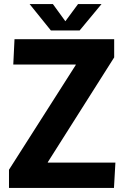

<svg xmlns="http://www.w3.org/2000/svg" viewBox="-20 -920 614 940"><path d="M24 -89 351 -602V-604H45L51 -728H539V-639L214 -126V-124H545L538 0H24ZM229 -771 125 -900H239L300 -816L362 -900H477L370 -771Z"/></svg>

Font: Murecho SemiBold
Style: Regular
Weight: 600
Designer: Neil Summerour
Foundry: Positype
Version: Version 1.010; ttfautohint (v1.8.3)